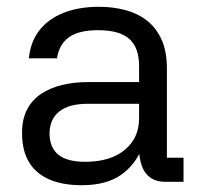

<svg xmlns="http://www.w3.org/2000/svg" viewBox="-20 -536 585 566"><path d="M521 0H467Q430 0 410 -25Q390 -50 389 -107L400 -104Q381 -52 337.5 -21Q294 10 221 10Q165 10 125.5 -7Q86 -24 65.5 -58Q45 -92 45 -144Q45 -185 60 -213.5Q75 -242 101.5 -259.5Q128 -277 163 -285.5Q198 -294 237 -294H390V-342Q390 -395 361.5 -421Q333 -447 269 -447Q212 -447 183 -426Q154 -405 148 -364H65Q70 -413 96 -446.5Q122 -480 167 -498Q212 -516 272 -516Q311 -516 347 -507Q383 -498 411 -477Q439 -456 455.5 -421Q472 -386 472 -334V-71H521ZM126 -144Q126 -101 152 -80Q178 -59 231 -59Q305 -59 347.5 -94Q390 -129 390 -187V-230H238Q184 -230 155.5 -208Q127 -186 126 -144Z"/></svg>

Font: Asta Sans
Style: Regular
Weight: 400
Designer: 42dot
Version: Version 1.000